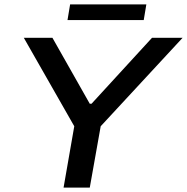

<svg xmlns="http://www.w3.org/2000/svg" viewBox="-20 -859 856 879"><path d="M271 0 320 -281 89 -686H220L391 -384H399L676 -686H816L441 -281L391 0ZM289 -767 301 -839H650L638 -767Z"/></svg>

Font: Archivo SemiExpanded Medium
Style: Italic
Weight: 500
Width: 6
Italic angle: -10°
Designer: Hector Gatti
Foundry: Omnibus-Type
Version: Version 2.001